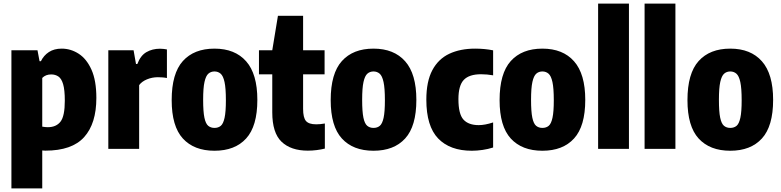

<svg xmlns="http://www.w3.org/2000/svg" viewBox="-20 -828 4344 1068"><path d="M43.5 220V-548.5H188.5L200 -487.5H207.5Q223 -519.5 252 -538.5Q281 -557.5 323 -557.5Q373.5 -557.5 417.5 -529.2Q461.5 -501 488.8 -440.5Q516 -380 516 -283.5Q516 -141 448.2 -65.5Q380.5 10 232 10Q224.5 10 215 9V220ZM246 -120.5Q292.5 -120.5 316.5 -151.2Q340.5 -182 340.5 -268Q340.5 -328 331.2 -359.5Q322 -391 304.8 -402.5Q287.5 -414 265 -414Q234 -414 215 -394.5V-123.5Q233 -120.5 246 -120.5Z M582.5 0V-548.5H723L736.5 -472H744Q761.5 -519 794.5 -538Q827.5 -557 869.5 -557Q880 -557 890.5 -555.8Q901 -554.5 908.5 -553V-394Q896.5 -396.5 883 -397.5Q869.5 -398.5 858 -398.5Q826 -398.5 797.2 -386.5Q768.5 -374.5 754 -354.5V0Z M1173 10.5Q1059.5 10.5 997.2 -57.5Q935 -125.5 935 -271Q935 -419.5 997.2 -488.5Q1059.5 -557.5 1173 -557.5Q1287 -557.5 1349.2 -487Q1411.5 -416.5 1411.5 -272.5Q1411.5 -126 1349.2 -57.8Q1287 10.5 1173 10.5ZM1173 -116.5Q1194 -116.5 1208 -128Q1222 -139.5 1229.2 -172.8Q1236.5 -206 1236.5 -270.5Q1236.5 -337 1229 -371.5Q1221.5 -406 1207.2 -418.2Q1193 -430.5 1173 -430.5Q1153 -430.5 1139 -418.2Q1125 -406 1117.5 -372.2Q1110 -338.5 1110 -273Q1110 -207 1117 -173.5Q1124 -140 1138.2 -128.2Q1152.5 -116.5 1173 -116.5Z M1692.5 10Q1598 10 1546.2 -39.5Q1494.5 -89 1494.5 -203V-414.5H1420.5V-548.5H1494.5L1526 -740H1666V-548.5H1785.5V-414.5H1666V-222.5Q1666 -173.5 1682 -155Q1698 -136.5 1738.5 -136.5Q1749.5 -136.5 1761 -137.5Q1772.5 -138.5 1787 -141V-1.5Q1767.5 3.5 1742.2 6.8Q1717 10 1692.5 10Z M2057.5 10.5Q1944 10.5 1881.8 -57.5Q1819.5 -125.5 1819.5 -271Q1819.5 -419.5 1881.8 -488.5Q1944 -557.5 2057.5 -557.5Q2171.5 -557.5 2233.8 -487Q2296 -416.5 2296 -272.5Q2296 -126 2233.8 -57.8Q2171.5 10.5 2057.5 10.5ZM2057.5 -116.5Q2078.5 -116.5 2092.5 -128Q2106.5 -139.5 2113.8 -172.8Q2121 -206 2121 -270.5Q2121 -337 2113.5 -371.5Q2106 -406 2091.8 -418.2Q2077.5 -430.5 2057.5 -430.5Q2037.5 -430.5 2023.5 -418.2Q2009.5 -406 2002 -372.2Q1994.5 -338.5 1994.5 -273Q1994.5 -207 2001.5 -173.5Q2008.5 -140 2022.8 -128.2Q2037 -116.5 2057.5 -116.5Z M2604.5 10.5Q2483 10.5 2417.2 -57.8Q2351.5 -126 2351.5 -273.5Q2351.5 -375 2384.8 -437.5Q2418 -500 2479 -528.8Q2540 -557.5 2623 -557.5Q2676 -557.5 2723 -548V-409Q2689 -415 2656 -415Q2590 -415 2560 -383.8Q2530 -352.5 2530 -276.5Q2530 -193.5 2558 -162.8Q2586 -132 2643 -132Q2677.5 -132 2723 -147V-7.5Q2695 1.5 2664 6Q2633 10.5 2604.5 10.5Z M2997 10.5Q2883.5 10.5 2821.2 -57.5Q2759 -125.5 2759 -271Q2759 -419.5 2821.2 -488.5Q2883.5 -557.5 2997 -557.5Q3111 -557.5 3173.2 -487Q3235.5 -416.5 3235.5 -272.5Q3235.5 -126 3173.2 -57.8Q3111 10.5 2997 10.5ZM2997 -116.5Q3018 -116.5 3032 -128Q3046 -139.5 3053.2 -172.8Q3060.5 -206 3060.5 -270.5Q3060.5 -337 3053 -371.5Q3045.5 -406 3031.2 -418.2Q3017 -430.5 2997 -430.5Q2977 -430.5 2963 -418.2Q2949 -406 2941.5 -372.2Q2934 -338.5 2934 -273Q2934 -207 2941 -173.5Q2948 -140 2962.2 -128.2Q2976.5 -116.5 2997 -116.5Z M3307 0V-808H3478.5V0Z M3565.5 0V-808H3737V0Z M4042 10.5Q3928.5 10.5 3866.2 -57.5Q3804 -125.5 3804 -271Q3804 -419.5 3866.2 -488.5Q3928.5 -557.5 4042 -557.5Q4156 -557.5 4218.2 -487Q4280.5 -416.5 4280.5 -272.5Q4280.5 -126 4218.2 -57.8Q4156 10.5 4042 10.5ZM4042 -116.5Q4063 -116.5 4077 -128Q4091 -139.5 4098.2 -172.8Q4105.5 -206 4105.5 -270.5Q4105.5 -337 4098 -371.5Q4090.5 -406 4076.2 -418.2Q4062 -430.5 4042 -430.5Q4022 -430.5 4008 -418.2Q3994 -406 3986.5 -372.2Q3979 -338.5 3979 -273Q3979 -207 3986 -173.5Q3993 -140 4007.2 -128.2Q4021.5 -116.5 4042 -116.5Z"/></svg>

Font: Encode Sans Condensed Condensed ExtraBold
Style: Regular
Weight: 800
Width: 3
Designer: Multiple Designers
Foundry: Impallari Type
Version: Version 3.000; ttfautohint (v1.8.3) -l 8 -r 50 -G 200 -x 14 